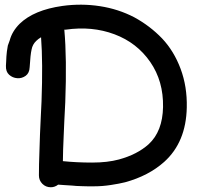

<svg xmlns="http://www.w3.org/2000/svg" viewBox="-20 -760 852 809"><path d="M194 29Q211 29 225 18Q228 18 253 20L285 22Q289 23 301.5 23.5Q314 24 327 24.5Q340 25 347 25H378Q411 25 447 19.5Q483 14 507 8Q606 -19 672 -78Q764 -161 767 -307Q769 -395 741 -470Q713 -545 663 -598Q612 -651 546 -687Q479 -722 401 -734Q323 -746 243 -735Q123 -718 63 -660Q31 -628 21 -590L13 -568Q11 -559 9 -543L7 -522Q7 -516 6 -501Q5 -485 5 -483Q4 -458 18.5 -445Q33 -432 52.5 -430.5Q72 -429 88 -440.5Q104 -452 105 -477Q108 -529 113 -551Q117 -573 133 -588Q141 -596 153 -603Q161 -497 155 -333Q154 -307 152 -270.5Q150 -234 148.5 -193.5Q147 -153 146 -117Q144 -67 144 -21Q144 0 158.5 14.5Q173 29 194 29ZM245 -81Q245 -101 246 -130.5Q247 -160 248.5 -192Q250 -224 251 -250Q253 -300 255 -329Q262 -514 251 -635H257Q368 -651 462.5 -615.5Q557 -580 613 -499Q669 -418 667 -309Q665 -206 606 -152Q558 -109 481 -88Q433 -75 368 -75Q303 -75 245 -81Z"/></svg>

Font: Balsamiq Sans
Style: Regular
Weight: 400
Designer: Michael Angeles
Foundry: Balsamiq SRL
Version: Version 1.020; ttfautohint (v1.8.4.7-5d5b);gftools[0.9.26]